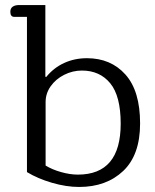

<svg xmlns="http://www.w3.org/2000/svg" viewBox="-20 -730 617 762"><path d="M87 -47V-663H37Q21 -663 21 -683Q21 -697 30.5 -703.5Q40 -710 56 -710H160V-426L163 -424Q193 -461 234.5 -480Q276 -499 325 -499Q420 -499 478 -434Q536 -369 536 -240Q536 -115 469 -51.5Q402 12 294 12Q243 12 186.5 -4.5Q130 -21 87 -47ZM459 -239Q459 -349 417.5 -399.5Q376 -450 305 -450Q268 -450 234.5 -433Q201 -416 181 -387.5Q161 -359 161 -325V-73Q187 -57 222.5 -47Q258 -37 289 -37Q459 -37 459 -239Z"/></svg>

Font: Maitree
Style: Regular
Weight: 400
Designer: CadsonDemak Team
Foundry: CadsonDemak
Version: Version 1.001